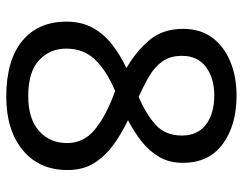

<svg xmlns="http://www.w3.org/2000/svg" viewBox="-101 -663 774 612"><g transform="rotate(90 286.0 -357.0)"><path d="M285 -724Q379 -724 439 -680Q499 -636 499 -553Q499 -510 480.5 -478Q462 -446 431 -421.5Q400 -397 363 -378Q407 -357 443 -330.5Q479 -304 500.5 -269Q522 -234 522 -185Q522 -95 458.5 -42.5Q395 10 288 10Q173 10 111 -40.5Q49 -91 49 -182Q49 -231 69.5 -267Q90 -303 124 -329Q158 -355 197 -373Q145 -403 108.5 -445.5Q72 -488 72 -554Q72 -609 100 -646.5Q128 -684 176 -704Q224 -724 285 -724ZM284 -653Q229 -653 193.5 -626.5Q158 -600 158 -550Q158 -513 175.5 -488Q193 -463 223 -445.5Q253 -428 289 -412Q341 -434 376.5 -465Q412 -496 412 -550Q412 -600 377 -626.5Q342 -653 284 -653ZM135 -181Q135 -129 172 -94.5Q209 -60 286 -60Q359 -60 397.5 -94.5Q436 -129 436 -184Q436 -236 395 -270.5Q354 -305 286 -331L270 -337Q204 -309 169.5 -272.5Q135 -236 135 -181Z"/></g></svg>

Font: Noto Sans Test
Style: Regular
Weight: 400
Version: Version 1.002; ttfautohint (v1.8.4.7-5d5b)